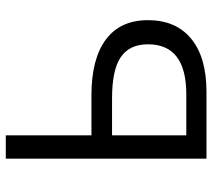

<svg xmlns="http://www.w3.org/2000/svg" viewBox="-56 -698 754 683"><g transform="rotate(-90 321.5 -357.0)"><path d="M590.8 -208Q590.8 -108.9 524.7 -54.4Q458.5 0 335.9 0H98.1V-713.9H181.2V-409.2H323.2Q453.6 -409.2 522.2 -357.7Q590.8 -306.2 590.8 -208ZM181.2 -71.8H327.1Q504.9 -71.8 504.9 -208Q504.9 -273.9 459.2 -304.9Q413.6 -335.9 313 -335.9H181.2Z"/></g></svg>

Font: XL-Viking
Style: Regular
Weight: 400
Foundry: Ascender Corporation
Version: Version 1.10 March 23, 2015